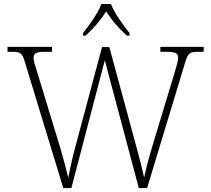

<svg xmlns="http://www.w3.org/2000/svg" viewBox="-20 -951 1067 971"><path d="M400 -784V-771H413C461 -815 487 -847 517 -893C547 -847 573 -815 621 -771H635V-784C604 -822 558 -886 541 -931H493C476 -886 431 -822 400 -784ZM105 -640 300 0H341L510 -646L682 0H724L916 -634C931 -684 940 -689 984 -689H1010V-714H791V-689H823C872 -689 881 -679 881 -657C881 -644 874 -622 865 -590L752 -217C734 -158 718 -97 709 -53C698 -103 684 -157 666 -222L533 -713H496L361 -208C345 -152 337 -107 325 -52C311 -110 302 -143 284 -206L166 -593C155 -626 150 -645 150 -657C150 -679 158 -689 206 -689H243V-714H18V-689H39C82 -689 92 -684 105 -640Z"/></svg>

Font: Noto Serif Telugu ExtraLight
Style: Regular
Weight: 200
Designer: Jelle Bosma - Monotype Design Team
Foundry: Monotype Imaging Inc.
Version: Version 2.005